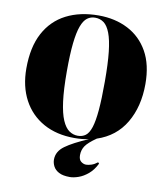

<svg xmlns="http://www.w3.org/2000/svg" viewBox="-104 -828 999 1165"><g transform="rotate(10 396.0 -246.0)"><path d="M406 252Q363 252 338.5 239Q314 226 303.5 205.5Q293 185 293 164Q293 114 340.5 79.5Q388 45 480 6Q459 10 437 12Q415 14 392 14Q282 14 201 -31Q120 -76 76 -158.5Q32 -241 32 -352Q32 -483 78.5 -570Q125 -657 210 -700.5Q295 -744 409 -744Q511 -744 590.5 -703Q670 -662 715 -582Q760 -502 760 -383Q760 -244 701 -144Q642 -44 527 -6Q478 28 461 53Q444 78 444 110Q444 138 459 149.5Q474 161 490 161Q504 161 522.5 155Q541 149 560 134L567 141Q547 182 518 206.5Q489 231 459 241.5Q429 252 406 252ZM410 -3Q438 -3 458 -18Q478 -33 490.5 -71.5Q503 -110 509 -178.5Q515 -247 515 -355Q515 -466 507 -538Q499 -610 483 -651.5Q467 -693 444 -710Q421 -727 390 -727Q363 -727 342 -711.5Q321 -696 306.5 -657.5Q292 -619 284.5 -550.5Q277 -482 277 -377Q277 -265 286.5 -192.5Q296 -120 314 -78.5Q332 -37 356.5 -20Q381 -3 410 -3Z"/></g></svg>

Font: Display Black
Style: Regular
Weight: 900
Designer: Latin by Veronika Burian and Jose Scaglione. Greek by Irene Vlachou. Cyrillic by Vera Evstafieva.
Foundry: TypeTogether
Version: Version 3.002